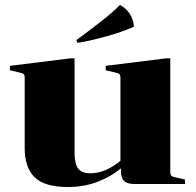

<svg xmlns="http://www.w3.org/2000/svg" viewBox="-20 -738 786 770"><path d="M517 -631Q474 -611 407.5 -592.5Q341 -574 291 -566L286 -577L324 -605Q333 -612 382 -649.5Q431 -687 461 -718Q484 -707 500 -683Q516 -659 517 -631ZM439 -448 404 -456V-474L646 -504H663V-48Q663 -37 667.5 -33Q672 -29 687 -26L722 -18V0H519Q490 0 477.5 -12.5Q465 -25 465 -52V-63Q429 -32 374 -10Q319 12 252 12Q159 12 119 -27Q79 -66 79 -144V-426Q79 -437 74.5 -441Q70 -445 55 -448L20 -456V-474L262 -504H279V-126Q279 -81 293.5 -62Q308 -43 342 -43Q402 -43 463 -93V-426Q463 -437 458.5 -441Q454 -445 439 -448Z"/></svg>

Font: Chonburi
Style: Regular
Weight: 400
Designer: Thanarat Vachiruckul and Stawix Ruecha
Foundry: Cadson Demak & Katatrad
Version: Version 1.000